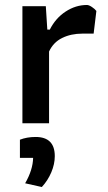

<svg xmlns="http://www.w3.org/2000/svg" viewBox="-20 -495 433 771"><path d="M70 -470H164L170 -376H180Q203 -422 243.5 -448.5Q284 -475 329 -475Q337 -475 349 -467Q361 -459 367 -451L356 -360H311Q265 -360 229.5 -342.5Q194 -325 177 -288V0H70ZM81 241Q112 187 113 139H60V66Q88 55 123 55Q200 55 200 132Q200 164 186 197Q172 230 148 256Z"/></svg>

Font: Athiti SemiBold
Style: Regular
Weight: 600
Designer: CadsonDemak Team
Foundry: CadsonDemak
Version: Version 1.033